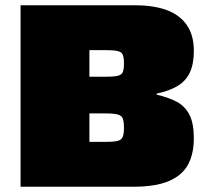

<svg xmlns="http://www.w3.org/2000/svg" viewBox="-20 -708 801 728"><path d="M58 0V-688H492Q562 -688 611.5 -670Q661 -652 688 -613.5Q715 -575 715 -515Q715 -465 699.5 -432.5Q684 -400 652.5 -381.5Q621 -363 574 -353V-349Q618 -339 649.5 -322.5Q681 -306 698 -273.5Q715 -241 715 -183Q715 -138 702 -103.5Q689 -69 661.5 -46Q634 -23 591 -11.5Q548 0 488 0ZM319 -170H379Q410 -170 425 -173.5Q440 -177 445 -188.5Q450 -200 450 -223Q450 -247 445.5 -258.5Q441 -270 426 -274Q411 -278 379 -278H319ZM319 -417H379Q411 -417 426 -420.5Q441 -424 445.5 -434.5Q450 -445 450 -467Q450 -490 445.5 -500.5Q441 -511 426 -514.5Q411 -518 379 -518H319Z"/></svg>

Font: Saira Expanded Black
Style: Regular
Weight: 900
Width: 7
Designer: Hector Gatti with collaboration of the Omnibus-Type team
Foundry: Omnibus-Type
Version: Version 1.101